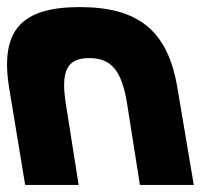

<svg xmlns="http://www.w3.org/2000/svg" viewBox="-21 -522 567 542"><path d="M201 0 165 -228C150 -322 168 -358 231 -358C294 -358 323 -322 338 -228L374 0H526L480 -273C453 -437 368 -502 204 -502C40 -502 -22 -437 5 -273L50 0Z"/></svg>

Font: Poland Can Into
Style: Bold
Weight: 700
Foundry: Cannot Into Space Fonts
Version: Version 0.99